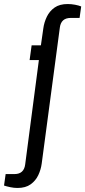

<svg xmlns="http://www.w3.org/2000/svg" viewBox="-109 -751 423 953"><path d="M-22 182Q-40 182 -58.5 178Q-77 174 -89 170L-81 113H-37Q10 113 16 65L84 -453H38L48 -526H94L106 -610Q110 -640 123.5 -668Q137 -696 162 -713.5Q187 -731 227 -731Q245 -731 263.5 -727.5Q282 -724 294 -719L286 -662H242Q194 -662 188 -614L98 61Q94 91 81 118.5Q68 146 43 164Q18 182 -22 182Z"/></svg>

Font: Archivo Narrow
Style: Italic
Weight: 400
Italic angle: -8°
Designer: Hector Gatti
Foundry: Omnibus-Type
Version: Version 3.002